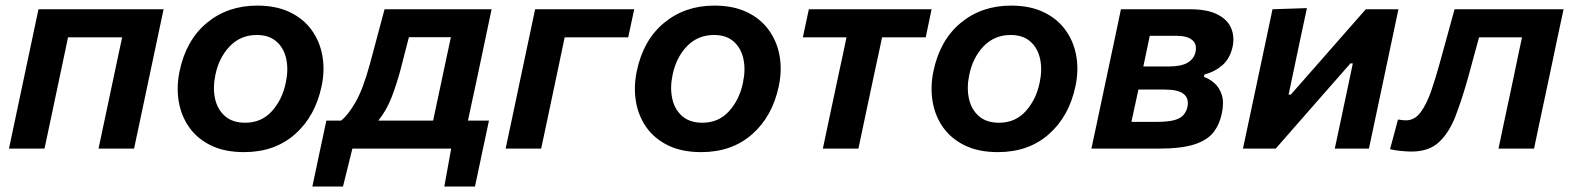

<svg xmlns="http://www.w3.org/2000/svg" viewBox="-20 -531 5618 686"><path d="M12 0Q23.5 -54 34.2 -104.5Q45 -155 58 -217L68.5 -266.5Q84 -339 95 -391.8Q106 -444.5 117.5 -498H564.5Q553 -444.5 542 -391.8Q531 -339 515.5 -266.5L505 -217Q492 -155 481.2 -104.5Q470.5 -54 459 0H332Q343.5 -54 354.2 -104.5Q365 -155 378 -217L388.5 -266.5Q397 -306 403.5 -337.5Q410 -369 416.5 -397.5H223Q217 -369 210.5 -337.5Q204 -306 195.5 -267L185 -217Q172 -155 161.2 -104.5Q150.5 -54 139 0Z M852 12.5Q782.5 12.5 733.5 -11.5Q684.5 -35.5 655.8 -76.5Q627 -117.5 618.5 -169Q610 -220.5 621.5 -276Q644.5 -387.5 719 -449.2Q793.5 -511 899 -511Q966.5 -511 1015.5 -487.5Q1064.5 -464 1093.8 -423.2Q1123 -382.5 1132 -330.8Q1141 -279 1129 -223Q1106.5 -115.5 1034 -51.5Q961.5 12.5 852 12.5ZM856 -92.5Q914.5 -92.5 951.8 -134.2Q989 -176 1001 -235.5Q1011 -281.5 1002.8 -320.2Q994.5 -359 968 -382.5Q941.5 -406 897.5 -406Q839.5 -406 800.8 -365.5Q762 -325 749.5 -263Q740 -218 748.2 -179.2Q756.5 -140.5 783.5 -116.5Q810.5 -92.5 856 -92.5Z M1096 135.5Q1102 106.5 1108.2 78Q1114.5 49.5 1120 22Q1126.5 -8.5 1133.2 -39.8Q1140 -71 1146 -100H1198.5Q1223 -119 1250 -165.5Q1277 -212 1302 -303.5Q1317 -360 1329.5 -406.5Q1342 -453 1354 -498H1736.5Q1725 -443.5 1714 -391.5Q1703 -339.5 1688 -268L1677 -216.5Q1669.5 -182.5 1663.5 -154.2Q1657.5 -126 1652 -100H1727Q1721 -71 1714.2 -39.8Q1707.5 -8.5 1701 22Q1695 51 1689 79Q1683 107 1677 135.5H1567.5L1592 0H1239L1205.5 135.5ZM1411.5 -283.5Q1397 -229.5 1378.8 -182.5Q1360.5 -135.5 1331.5 -100H1527.5Q1533 -126 1539 -154.5Q1545 -183 1552.5 -217.5L1563 -267Q1571.5 -306 1578 -337.5Q1584.5 -369 1591 -398H1441Q1434 -371.5 1426.8 -343.5Q1419.5 -315.5 1411.5 -283.5Z M1786.5 0Q1798 -54 1808.8 -104.5Q1819.5 -155 1832.5 -217L1843 -266.5Q1858.5 -339 1869.5 -391.8Q1880.5 -444.5 1892 -498H2246L2224.5 -397.5H1997.5Q1991.5 -368.5 1984.8 -337Q1978 -305.5 1970 -266.5L1959.5 -217Q1946.5 -155 1935.8 -104.5Q1925 -54 1913.5 0Z M2485.5 12.5Q2416 12.5 2367 -11.5Q2318 -35.5 2289.2 -76.5Q2260.5 -117.5 2252 -169Q2243.5 -220.5 2255 -276Q2278 -387.5 2352.5 -449.2Q2427 -511 2532.5 -511Q2600 -511 2649 -487.5Q2698 -464 2727.2 -423.2Q2756.5 -382.5 2765.5 -330.8Q2774.5 -279 2762.5 -223Q2740 -115.5 2667.5 -51.5Q2595 12.5 2485.5 12.5ZM2489.5 -92.5Q2548 -92.5 2585.2 -134.2Q2622.5 -176 2634.5 -235.5Q2644.5 -281.5 2636.2 -320.2Q2628 -359 2601.5 -382.5Q2575 -406 2531 -406Q2473 -406 2434.2 -365.5Q2395.5 -325 2383 -263Q2373.5 -218 2381.8 -179.2Q2390 -140.5 2417 -116.5Q2444 -92.5 2489.5 -92.5Z M2920 0Q2931.5 -54.5 2942.2 -105Q2953 -155.5 2966 -217L2976.5 -266.5Q2985 -306 2991.8 -337.2Q2998.5 -368.5 3004.5 -397.5H2848.5L2870 -498H3308.5L3287.5 -397.5H3131.5Q3125.5 -368.5 3118.8 -337.2Q3112 -306 3103.5 -266.5L3093 -217Q3080 -155.5 3069.2 -105Q3058.5 -54.5 3047 0Z M3545.5 12.5Q3476 12.5 3427 -11.5Q3378 -35.5 3349.2 -76.5Q3320.5 -117.5 3312 -169Q3303.5 -220.5 3315 -276Q3338 -387.5 3412.5 -449.2Q3487 -511 3592.5 -511Q3660 -511 3709 -487.5Q3758 -464 3787.2 -423.2Q3816.5 -382.5 3825.5 -330.8Q3834.5 -279 3822.5 -223Q3800 -115.5 3727.5 -51.5Q3655 12.5 3545.5 12.5ZM3549.5 -92.5Q3608 -92.5 3645.2 -134.2Q3682.5 -176 3694.5 -235.5Q3704.5 -281.5 3696.2 -320.2Q3688 -359 3661.5 -382.5Q3635 -406 3591 -406Q3533 -406 3494.2 -365.5Q3455.5 -325 3443 -263Q3433.5 -218 3441.8 -179.2Q3450 -140.5 3477 -116.5Q3504 -92.5 3549.5 -92.5Z M3879.5 0Q3891 -54.5 3901.8 -104.5Q3912.5 -154.5 3925.5 -216.5L3936 -266Q3951.5 -338 3962.5 -390.8Q3973.5 -443.5 3985 -498H4230.5Q4294 -498 4330.2 -479.2Q4366.5 -460.5 4379 -430Q4391.5 -399.5 4384 -364Q4374.5 -321 4346.5 -297.2Q4318.5 -273.5 4283.5 -265L4281.5 -256Q4300.5 -250 4318.5 -234.5Q4336.5 -219 4345.2 -192.5Q4354 -166 4345.5 -126Q4337.5 -86.5 4315.5 -58.2Q4293.5 -30 4247.2 -15Q4201 0 4119 0ZM4088 -403Q4082.5 -376.5 4077.2 -351.2Q4072 -326 4065 -293.5H4155Q4201.5 -293.5 4224 -307.5Q4246.5 -321.5 4251.5 -345.5Q4257.5 -374 4239.2 -388.5Q4221 -403 4184.5 -403ZM4022.5 -95.5H4113.5Q4167.5 -95.5 4191.8 -107.8Q4216 -120 4222.5 -148.5Q4235.5 -211 4142.5 -211H4047.5Q4039.5 -175 4033.8 -148.2Q4028 -121.5 4022.5 -95.5Z M4421 0Q4432.5 -54.5 4443.2 -104.5Q4454 -154.5 4467 -216.5L4477.5 -266Q4493 -338 4504 -391Q4515 -444 4526.5 -498L4649.5 -502Q4639 -453 4629 -406.2Q4619 -359.5 4606 -297L4584 -193H4592L4712 -329.5Q4747.5 -370 4785 -412.8Q4822.5 -455.5 4860 -498H4976.5Q4965 -443.5 4954 -391.5Q4943 -339.5 4927.5 -266L4917 -216.5Q4904 -155 4893.2 -104.2Q4882.5 -53.5 4871 0H4749Q4760 -51 4769.8 -97.2Q4779.5 -143.5 4791.5 -200L4813.5 -304.5H4805L4689.5 -173Q4652 -130 4614 -86.8Q4576 -43.5 4538 0Z M5023.5 10.5Q5005.5 10.5 4983.8 8.2Q4962 6 4946.5 2L4975 -104Q4982.5 -102.5 4990.5 -101.8Q4998.5 -101 5003 -101Q5035 -101 5056.8 -131.2Q5078.5 -161.5 5094.5 -208.8Q5110.5 -256 5124.5 -307Q5138 -356.5 5151.5 -405Q5165 -453.5 5177 -498H5566.5Q5555 -444.5 5543.8 -391.8Q5532.5 -339 5517.5 -266.5L5507 -217Q5493.5 -155 5483 -104.5Q5472.5 -54 5461 0H5334Q5345.5 -54 5356 -104.5Q5366.5 -155 5380 -217L5390.5 -266.5Q5398.5 -306 5405.2 -337.5Q5412 -369 5418 -397.5H5264.5Q5255 -362 5245 -326.2Q5235 -290.5 5226.5 -258Q5204 -177.5 5180.8 -117Q5157.5 -56.5 5121.2 -23Q5085 10.5 5023.5 10.5Z"/></svg>

Font: Commissioner SemiBold
Style: Italic
Weight: 600
Italic angle: -12°
Designer: Kostas Bartsokas
Foundry: Kostas Bartsokas
Version: Version 1.000; ttfautohint (v1.8.3)